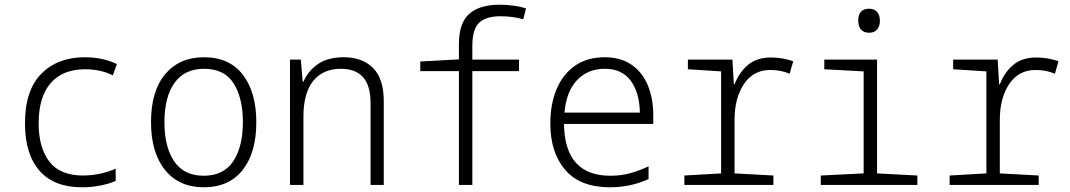

<svg xmlns="http://www.w3.org/2000/svg" viewBox="-20 -785 4544 815"><path d="M328 10Q209 10 147.5 -60.5Q86 -131 86 -261Q86 -402 155.5 -472Q225 -542 340 -542Q416 -542 476 -513L459 -465Q431 -479 401.5 -485Q372 -491 342 -491Q245 -491 194.5 -431.5Q144 -372 144 -262Q144 -158 189.5 -99Q235 -40 332 -40Q370 -40 406 -48Q442 -56 471 -69V-17Q444 -5 406 2.5Q368 10 328 10Z M845 10Q740 10 680.5 -63.5Q621 -137 621 -267Q621 -399 681.5 -470.5Q742 -542 846 -542Q954 -542 1011 -467.5Q1068 -393 1068 -266Q1068 -137 1010 -63.5Q952 10 845 10ZM845 -39Q929 -39 970 -100.5Q1011 -162 1011 -267Q1011 -368 972 -430.5Q933 -493 846 -493Q764 -493 721 -433.5Q678 -374 678 -266Q678 -161 719.5 -100Q761 -39 845 -39Z M1211 0V-532H1257L1265 -438H1268Q1287 -483 1329 -512.5Q1371 -542 1439 -542Q1518 -542 1563.5 -496.5Q1609 -451 1609 -356V0H1553V-346Q1553 -422 1521 -457.5Q1489 -493 1427 -493Q1351 -493 1309.5 -441.5Q1268 -390 1268 -290V0Z M1928 0V-483H1764V-524L1928 -533V-598Q1928 -687 1971.5 -726Q2015 -765 2101 -765Q2133 -765 2163 -760.5Q2193 -756 2213 -749L2201 -703Q2157 -716 2104 -716Q2044 -716 2014.5 -689Q1985 -662 1985 -591V-532H2183V-483H1985V0Z M2569 10Q2443 10 2379.5 -63.5Q2316 -137 2316 -261Q2316 -344 2343 -407.5Q2370 -471 2421.5 -506.5Q2473 -542 2547 -542Q2615 -542 2661 -510Q2707 -478 2730 -422.5Q2753 -367 2753 -295V-259H2374Q2377 -39 2571 -39Q2615 -39 2654 -49.5Q2693 -60 2733 -79V-25Q2694 -7 2652.5 1.5Q2611 10 2569 10ZM2696 -307Q2695 -390 2658 -441.5Q2621 -493 2547 -493Q2475 -493 2429.5 -445Q2384 -397 2376 -307Z M2885 0V-40L3041 -49V-482L2900 -491V-532H3089L3095 -427H3098Q3117 -477 3154.5 -509Q3192 -541 3253 -541Q3279 -541 3303.5 -536.5Q3328 -532 3347 -525L3332 -472Q3295 -488 3250 -488Q3178 -488 3138 -428.5Q3098 -369 3098 -276V-49L3263 -40V0Z M3669 -646Q3647 -646 3635 -659.5Q3623 -673 3623 -697Q3623 -748 3669 -748Q3691 -748 3703 -734.5Q3715 -721 3715 -697Q3715 -674 3703.5 -660Q3692 -646 3669 -646ZM3464 0V-40L3646 -49V-482L3479 -491V-532H3703V-49L3874 -40V0Z M4011 0V-40L4167 -49V-482L4026 -491V-532H4215L4221 -427H4224Q4243 -477 4280.5 -509Q4318 -541 4379 -541Q4405 -541 4429.5 -536.5Q4454 -532 4473 -525L4458 -472Q4421 -488 4376 -488Q4304 -488 4264 -428.5Q4224 -369 4224 -276V-49L4389 -40V0Z"/></svg>

Font: Noto Sans Mono SemiCondensed Light
Style: Regular
Weight: 300
Width: 4
Designer: Monotype Design Team
Foundry: Monotype Imaging Inc.
Version: Version 2.014; ttfautohint (v1.8.4.7-5d5b)